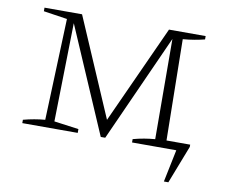

<svg xmlns="http://www.w3.org/2000/svg" viewBox="-74 -610 996 846"><g transform="rotate(10 423.5 -186.5)"><path d="M796 -25 730 145H710L740 0H542V-15Q568 -22 591.5 -26Q615 -30 640 -32L638 -480L422 0H402L198 -473L189 -32L299 -17V0H51V-15Q100 -28 148 -32L165 -486L59 -502V-518H227L416 -79L616 -518H780V-503Q761 -498 735 -493.5Q709 -489 683 -487L690 -35H796Z"/></g></svg>

Font: Piazzolla SC ExtraLight
Style: Regular
Weight: 200
Designer: Juan Pablo del Peral
Foundry: Huerta Tipografica
Version: Version 1.330